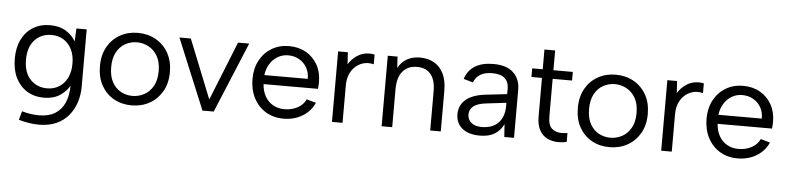

<svg xmlns="http://www.w3.org/2000/svg" viewBox="-48 -898 5555 1356"><g transform="rotate(5 2729.5 -220.0)"><path d="M109.8 178 127 116.2Q160 125.2 190.2 129.6Q220.5 134 246.8 134Q316.3 134 361.3 106.6Q406.4 79.2 429.2 28.2Q452 -22.8 452.7 -94Q429.7 -52.4 384.1 -22.7Q338.4 7 271.8 7Q203.5 7 151.9 -24.7Q100.3 -56.5 71.9 -114Q43.5 -171.5 43.5 -250Q43.5 -328.5 71.9 -386Q100.3 -443.5 151.9 -475.3Q203.5 -507 271.8 -507Q339.9 -507 385.6 -478.2Q431.2 -449.4 454.2 -407.5L458.7 -500H531.5V-91.6Q531.5 -35.8 514.7 16.6Q497.9 69 464.1 110.4Q430.2 151.8 377.5 175.9Q324.7 200 252 200Q221.3 200 185.5 194.5Q149.8 189 109.8 178ZM288.7 -60.8Q336.3 -60.8 373.2 -83.6Q410.2 -106.3 431.3 -148.6Q452.5 -190.9 452.5 -250Q452.5 -309.3 431.3 -351.5Q410.2 -393.7 373.2 -416.4Q336.3 -439.2 288.7 -439.2Q215.9 -439.2 169.4 -389.5Q123 -339.8 123 -250Q123 -159.9 169.4 -110.3Q215.9 -60.8 288.7 -60.8Z M893.8 7Q822.8 7 767.2 -24.4Q711.5 -55.7 679.4 -113.2Q647.3 -170.7 647.3 -250Q647.3 -329.3 679.8 -386.8Q712.3 -444.3 768.3 -475.6Q824.3 -507 893.8 -507Q965 -507 1021.2 -475.6Q1077.5 -444.3 1110.3 -386.8Q1143.2 -329.3 1143.2 -250Q1143.2 -170.7 1110 -113.2Q1076.7 -55.7 1020.5 -24.4Q964.3 7 893.8 7ZM893.8 -60Q937.1 -60 975.7 -80.3Q1014.4 -100.6 1039.1 -143Q1063.7 -185.4 1063.7 -250Q1063.7 -314.6 1039.5 -356.6Q1015.2 -398.7 976.5 -419.3Q937.8 -440 893.8 -440Q850 -440 812 -419.3Q774.1 -398.7 750.6 -356.6Q727 -314.6 727 -250Q727 -185.4 750.2 -143.4Q773.4 -101.3 811.3 -80.7Q849.2 -60 893.8 -60Z M1395.9 0 1189 -500H1269.7L1437 -82.3L1604.5 -500H1683.5L1475.8 0Z M1971 7Q1899.3 7 1844.6 -26Q1790 -59 1759.3 -118Q1728.5 -177 1728.5 -254.3Q1728.5 -328.3 1759 -385.3Q1789.5 -442.3 1843.4 -474.6Q1897.3 -507 1965.8 -507Q2034.2 -507 2086.5 -477.3Q2138.7 -447.5 2168.5 -394.9Q2198.2 -342.3 2198.2 -273.1Q2198.2 -262.3 2197.5 -249.7Q2196.7 -237.1 2195.2 -223.9H1809.5Q1812.8 -174.8 1833.7 -137.7Q1854.6 -100.6 1890.2 -80.3Q1925.9 -60 1971 -60Q2023.3 -60 2064.4 -82.4Q2105.4 -104.9 2122.7 -143.2L2189.5 -124.5Q2162.2 -63 2103.9 -28Q2045.5 7 1971 7ZM1809.5 -287.9H2117.2Q2117.7 -332.8 2098 -367.5Q2078.2 -402.1 2043.9 -421.8Q2009.6 -441.5 1965.8 -441.5Q1924.9 -441.5 1891.5 -421.7Q1858.1 -401.9 1836.7 -367.4Q1815.3 -333 1809.5 -287.9Z M2314.1 0V-500H2383.1L2388.3 -415.1Q2411.3 -453.1 2449.6 -478.6Q2487.8 -504 2536.2 -504Q2545.2 -504 2554.3 -503Q2563.4 -502 2572.7 -500V-431.2Q2563.4 -433.2 2554.3 -434.7Q2545.2 -436.2 2535.2 -436.2Q2497.6 -436.2 2464 -415.9Q2430.3 -395.7 2409.7 -357.4Q2389.1 -319.1 2389.1 -264.6V0Z M2666.1 0V-500H2735.1L2740.3 -420Q2761.5 -460.6 2800.8 -483.8Q2840.1 -507 2894 -507Q2950.9 -507 2994.1 -483Q3037.2 -459 3061.3 -410.2Q3085.5 -361.5 3085.5 -288V0H3010.5V-279.3Q3010.5 -357.4 2976.8 -398.4Q2943.1 -439.5 2879.5 -439.5Q2814.9 -439.5 2778 -396.4Q2741.1 -353.3 2741.1 -267.9V0Z M3362.3 5.5Q3309 5.5 3270.9 -11.1Q3232.8 -27.7 3212.4 -58.6Q3192 -89.5 3192 -132.5Q3192 -195.2 3239.2 -235.6Q3286.3 -275.9 3379.6 -286.2L3529.7 -303.2V-344.7Q3529.7 -389.6 3501.3 -415.5Q3472.8 -441.5 3412.8 -441.5Q3360.4 -441.5 3328.3 -422.1Q3296.1 -402.6 3281.3 -364.6L3214.3 -383.8Q3234.3 -444.3 3284.1 -475.6Q3334 -507 3415.2 -507Q3509.2 -507 3557 -461.5Q3604.7 -416 3604.7 -340.8V0H3535.7L3529.7 -91Q3508.5 -44.9 3467.4 -19.7Q3426.4 5.5 3362.3 5.5ZM3369.7 -56.3Q3446.1 -56.3 3487.9 -99.2Q3529.7 -142.2 3529.7 -220.5V-241.9L3384.5 -224.4Q3325.4 -217.4 3297.7 -195Q3270 -172.5 3270 -136.5Q3270 -100.1 3296.5 -78.2Q3322.9 -56.3 3369.7 -56.3Z M3977.9 -4.5Q3966.4 -0.7 3950.9 1.1Q3935.4 3 3919.9 3Q3876.9 3 3841.6 -13.9Q3806.2 -30.7 3785.4 -67.9Q3764.5 -105 3764.5 -165.2V-438.9H3690V-500H3764.5V-640H3840.3V-500H3977.9V-438.9H3840.3V-172.7Q3840.3 -110.1 3867.4 -86.7Q3894.6 -63.3 3935.1 -63.3Q3943.9 -63.3 3956.1 -64.4Q3968.4 -65.5 3977.9 -66.8Z M4281.8 7Q4210.8 7 4155.2 -24.4Q4099.5 -55.7 4067.4 -113.2Q4035.3 -170.7 4035.3 -250Q4035.3 -329.3 4067.8 -386.8Q4100.3 -444.3 4156.3 -475.6Q4212.3 -507 4281.8 -507Q4353 -507 4409.2 -475.6Q4465.5 -444.3 4498.3 -386.8Q4531.2 -329.3 4531.2 -250Q4531.2 -170.7 4498 -113.2Q4464.7 -55.7 4408.5 -24.4Q4352.3 7 4281.8 7ZM4281.8 -60Q4325.1 -60 4363.7 -80.3Q4402.4 -100.6 4427.1 -143Q4451.7 -185.4 4451.7 -250Q4451.7 -314.6 4427.5 -356.6Q4403.2 -398.7 4364.5 -419.3Q4325.8 -440 4281.8 -440Q4238 -440 4200 -419.3Q4162.1 -398.7 4138.6 -356.6Q4115 -314.6 4115 -250Q4115 -185.4 4138.2 -143.4Q4161.4 -101.3 4199.3 -80.7Q4237.2 -60 4281.8 -60Z M4648.1 0V-500H4717.1L4722.3 -415.1Q4745.3 -453.1 4783.6 -478.6Q4821.8 -504 4870.2 -504Q4879.2 -504 4888.3 -503Q4897.4 -502 4906.7 -500V-431.2Q4897.4 -433.2 4888.3 -434.7Q4879.2 -436.2 4869.2 -436.2Q4831.6 -436.2 4798 -415.9Q4764.3 -395.7 4743.7 -357.4Q4723.1 -319.1 4723.1 -264.6V0Z M5190 7Q5118.3 7 5063.6 -26Q5009 -59 4978.3 -118Q4947.5 -177 4947.5 -254.3Q4947.5 -328.3 4978 -385.3Q5008.5 -442.3 5062.4 -474.6Q5116.3 -507 5184.8 -507Q5253.2 -507 5305.5 -477.3Q5357.7 -447.5 5387.5 -394.9Q5417.2 -342.3 5417.2 -273.1Q5417.2 -262.3 5416.5 -249.7Q5415.7 -237.1 5414.2 -223.9H5028.5Q5031.8 -174.8 5052.7 -137.7Q5073.6 -100.6 5109.2 -80.3Q5144.9 -60 5190 -60Q5242.3 -60 5283.4 -82.4Q5324.4 -104.9 5341.7 -143.2L5408.5 -124.5Q5381.2 -63 5322.9 -28Q5264.5 7 5190 7ZM5028.5 -287.9H5336.2Q5336.7 -332.8 5317 -367.5Q5297.2 -402.1 5262.9 -421.8Q5228.6 -441.5 5184.8 -441.5Q5143.9 -441.5 5110.5 -421.7Q5077.1 -401.9 5055.7 -367.4Q5034.3 -333 5028.5 -287.9Z"/></g></svg>

Font: Envelope Sans Variable
Style: Regular
Weight: 500
Designer: Andreas Rasmussen / Norman Anderson
Foundry: mail.de GmbH
Version: Version 1.150